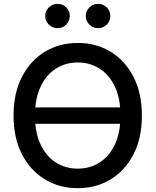

<svg xmlns="http://www.w3.org/2000/svg" viewBox="-20 -959 801 989"><path d="M624.5 -405.8V-321.3H133.8V-405.8ZM380.4 10.3Q285.6 10.3 210.7 -35.4Q135.7 -81.1 92.8 -165Q49.8 -249 49.8 -363.3Q49.8 -478.5 92.8 -562.5Q135.7 -646.5 210.7 -692.1Q285.6 -737.8 380.4 -737.8Q475.6 -737.8 550.3 -692.1Q625 -646.5 668 -562.5Q710.9 -478.5 710.9 -363.3Q710.9 -248.5 668 -164.8Q625 -81.1 550.3 -35.4Q475.6 10.3 380.4 10.3ZM380.4 -90.3Q442.9 -90.3 492.7 -121.8Q542.5 -153.3 571.5 -214.4Q600.6 -275.4 600.6 -363.3Q600.6 -452.1 571.5 -513.2Q542.5 -574.2 492.7 -605.7Q442.9 -637.2 380.4 -637.2Q317.9 -637.2 268.1 -605.7Q218.3 -574.2 189.2 -512.9Q160.2 -451.7 160.2 -363.3Q160.2 -275.4 189.2 -214.4Q218.3 -153.3 268.1 -121.8Q317.9 -90.3 380.4 -90.3ZM485.4 -814Q459 -814 440.4 -832.3Q421.9 -850.6 421.9 -876.5Q421.9 -902.3 440.4 -920.7Q459 -939 485.4 -939Q511.7 -939 530 -920.9Q548.3 -902.8 548.3 -876.5Q548.3 -850.6 530 -832.3Q511.7 -814 485.4 -814ZM276.4 -814Q250 -814 231.4 -832.3Q212.9 -850.6 212.9 -876.5Q212.9 -902.3 231.4 -920.7Q250 -939 276.4 -939Q302.7 -939 321 -920.9Q339.4 -902.8 339.4 -876.5Q339.4 -850.6 321 -832.3Q302.7 -814 276.4 -814Z"/></svg>

Font: Inter 20pt Medium
Style: Regular
Weight: 500
Version: Version 4.001;git-66647c0bb